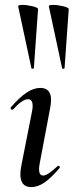

<svg xmlns="http://www.w3.org/2000/svg" viewBox="-20 -753 300 782"><path d="M63 -43Q63 -62 69 -89L110 -297Q113 -311 113 -321Q113 -349 94 -349Q71 -349 33 -307Q32 -306 30 -306Q26 -306 24 -309.5Q22 -313 24 -316Q60 -357 88.5 -376Q117 -395 144 -395Q188 -395 188 -346Q188 -331 183 -306L142 -89Q139 -74 139 -64Q139 -38 156 -38Q174 -38 214 -76Q216 -78 218 -78Q221 -78 223 -74.5Q225 -71 222 -68Q188 -28 161 -9.5Q134 9 107 9Q63 9 63 -43ZM71 -733Q90 -733 112.5 -727.5Q135 -722 135 -716L118 -476Q118 -474 113.5 -473Q109 -472 108 -475L54 -727Q53 -733 71 -733ZM196 -733Q215 -733 237.5 -727.5Q260 -722 260 -716L243 -476Q243 -474 238.5 -473Q234 -472 233 -475L179 -727Q178 -733 196 -733Z"/></svg>

Font: Cormorant Infant SemiBold
Style: Italic
Weight: 600
Italic angle: -10°
Designer: Christian Thalmann (Catharsis Fonts)
Foundry: Catharsis Fonts
Version: Version 4.000